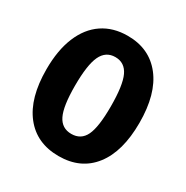

<svg xmlns="http://www.w3.org/2000/svg" viewBox="-169 -875 998 1029"><g transform="rotate(30 330.0 -361.0)"><path d="M331 -733Q465 -733 541.2 -635.8Q617.5 -538.5 617.5 -360Q617.5 -182.5 542.2 -85.8Q467 11 330.5 11Q194 11 118 -85.8Q42 -182.5 42 -359.5Q42 -478.5 76.8 -562Q111.5 -645.5 176.2 -689.2Q241 -733 331 -733ZM330 -126Q389.5 -126 415 -179Q440.5 -232 440.5 -359Q440.5 -490 414.5 -545.5Q388.5 -601 330 -601Q271.5 -601 245 -545Q218.5 -489 218.5 -359Q218.5 -233 244.8 -179.5Q271 -126 330 -126Z"/></g></svg>

Font: Public Sans Thin ExtraBold
Style: Regular
Weight: 800
Version: Version 1.007